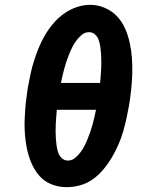

<svg xmlns="http://www.w3.org/2000/svg" viewBox="-20 -766 640 794"><path d="M256 8Q235 8 214.5 3Q194 -2 176 -12Q158 -22 144.5 -37Q131 -52 121 -69.5Q111 -87 104 -106.5Q97 -126 92.5 -146Q88 -166 85.5 -187Q83 -208 82 -229.5Q81 -251 82 -273Q83 -295 84.5 -316.5Q86 -338 89 -359.5Q92 -381 95 -403Q100 -431 106 -459Q112 -487 120.5 -514Q129 -541 140 -568Q151 -595 166 -620.5Q181 -646 200.5 -669Q220 -692 244.5 -709.5Q269 -727 297 -736.5Q325 -746 353 -746Q385 -746 414.5 -733Q444 -720 464.5 -698Q485 -676 497.5 -647.5Q510 -619 516.5 -589Q523 -559 525.5 -527Q528 -495 527 -462Q526 -429 522.5 -396.5Q519 -364 514 -332Q509 -304 503 -276Q497 -248 489 -221Q481 -194 469.5 -167.5Q458 -141 443 -115.5Q428 -90 408.5 -66.5Q389 -43 365 -25.5Q341 -8 312.5 0Q284 8 256 8ZM232 -423H394Q395 -438 396.5 -453Q398 -468 398.5 -483Q399 -498 399 -512.5Q399 -527 398 -542Q397 -557 395 -571.5Q393 -586 388.5 -599.5Q384 -613 373.5 -623Q363 -633 348 -633Q332 -633 319 -622.5Q306 -612 296 -598.5Q286 -585 279 -571Q272 -557 266 -542Q260 -527 255 -512.5Q250 -498 246 -483Q242 -468 238.5 -453Q235 -438 232 -423ZM261 -102Q277 -102 290 -112.5Q303 -123 313 -136.5Q323 -150 330 -164Q337 -178 343 -193Q349 -208 354 -222.5Q359 -237 363 -252Q367 -267 370.5 -282Q374 -297 377 -312H215Q214 -297 212.5 -282Q211 -267 210.5 -252Q210 -237 210 -222.5Q210 -208 211 -193Q212 -178 214 -163.5Q216 -149 220.5 -135.5Q225 -122 235.5 -112Q246 -102 261 -102Z"/></svg>

Font: Iosevka Curly Slab XBdExObl
Style: Regular
Weight: 800
Width: 7
Italic angle: -9°
Monospace: yes
Designer: Belleve Invis
Foundry: Belleve Invis
Version: Version 11.1.0; ttfautohint (v1.8.3)